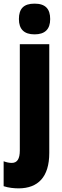

<svg xmlns="http://www.w3.org/2000/svg" viewBox="-58 -796 343 1056"><path d="M46 -691C46 -635 75 -607 132 -607C189 -607 218 -635 218 -691C218 -747 192 -776 132 -776C72 -776 46 -748 46 -691ZM46 240C150 239 213 179 213 45V-553H51V32C51 77 37 100 7 100C-7 100 -22 97 -38 91V228C-11 237 19 240 46 240Z"/></svg>

Font: Noto Sans Arabic ExtCond Blk
Style: Regular
Weight: 900
Width: 2
Designer: Monotype Design Team, Nadine Chahine, Nizar Qandah and Khaled Hosny
Foundry: Monotype Imaging Inc.
Version: Version 2.012